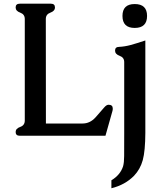

<svg xmlns="http://www.w3.org/2000/svg" viewBox="-20 -715 847 1025"><path d="M699.2 -693.4Q765.1 -693.4 765.1 -629.9Q765.1 -565.9 699.2 -565.9Q633.8 -565.9 633.8 -629.9Q633.8 -693.4 699.2 -693.4ZM755.9 -5.9Q755.4 91.3 742.2 139.6Q729 188 695.8 223.1Q647.9 272 574.7 290V247.6Q622.6 218.8 637.2 172.4Q642.6 153.3 642.8 117.7Q643.1 82 643.1 -2.9V-383.8Q643.1 -408.2 618.7 -417Q594.2 -425.8 594.2 -444.8Q594.2 -464.8 616.2 -464.8Q646.5 -466.3 677 -474.6Q707.5 -482.9 755.9 -499ZM225.1 -55.7H421.4Q460.4 -55.7 490 -88.4Q519.5 -121.1 535.6 -140.6Q548.3 -155.8 559.6 -155.8Q582 -155.8 582 -135.7Q582 -128.4 580.6 -123.5L543 9.8H85.9Q63.5 9.8 63.5 -10.3Q63.5 -28.8 87.9 -37.4Q112.3 -45.9 112.3 -71.3V-613.8Q112.3 -638.7 87.9 -647.5Q63.5 -656.2 63.5 -675.3Q63.5 -695.3 85.9 -695.3H251.5Q273.4 -695.3 273.4 -675.3Q273.4 -656.2 249 -647.5Q224.6 -638.7 224.6 -613.8Z"/></svg>

Font: Caudex
Style: Bold
Weight: 700
Version: Version 1.01